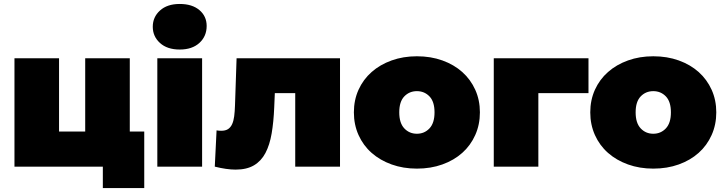

<svg xmlns="http://www.w3.org/2000/svg" viewBox="-20 -841 3652 969"><path d="M708 108H499V0H53V-547H278V-177H410V-547H635V-177H708Z M774 0V-547H1000V0ZM887 -591Q824 -591 787.5 -624Q751 -657 751 -706Q751 -755 787.5 -788Q824 -821 887 -821Q950 -821 986.5 -790Q1023 -759 1023 -710Q1023 -658 986.5 -624.5Q950 -591 887 -591Z M1073 -183Q1079 -182 1085 -181.5Q1091 -181 1096 -181Q1118 -181 1131 -189.5Q1144 -198 1151.5 -214.5Q1159 -231 1162 -254.5Q1165 -278 1166 -309L1174 -547H1696V0H1470V-371H1367L1364 -300Q1361 -226 1351 -167.5Q1341 -109 1319.5 -68.5Q1298 -28 1261.5 -6.5Q1225 15 1169 15Q1124 15 1064 0Z M2084 10Q2015 10 1956.5 -11Q1898 -32 1855.5 -69.5Q1813 -107 1789.5 -159.5Q1766 -212 1766 -274Q1766 -336 1789.5 -388Q1813 -440 1855.5 -477.5Q1898 -515 1956.5 -536Q2015 -557 2084 -557Q2154 -557 2212.5 -536Q2271 -515 2313 -477.5Q2355 -440 2378.5 -388Q2402 -336 2402 -274Q2402 -212 2378.5 -159.5Q2355 -107 2313 -69.5Q2271 -32 2212.5 -11Q2154 10 2084 10ZM2084 -166Q2122 -166 2147.5 -193Q2173 -220 2173 -274Q2173 -328 2147.5 -354.5Q2122 -381 2084 -381Q2046 -381 2020.5 -354.5Q1995 -328 1995 -274Q1995 -220 2020.5 -193Q2046 -166 2084 -166Z M2697 0H2472V-547H2950V-371H2697Z M3277 10Q3208 10 3149.5 -11Q3091 -32 3048.5 -69.5Q3006 -107 2982.5 -159.5Q2959 -212 2959 -274Q2959 -336 2982.5 -388Q3006 -440 3048.5 -477.5Q3091 -515 3149.5 -536Q3208 -557 3277 -557Q3347 -557 3405.5 -536Q3464 -515 3506 -477.5Q3548 -440 3571.5 -388Q3595 -336 3595 -274Q3595 -212 3571.5 -159.5Q3548 -107 3506 -69.5Q3464 -32 3405.5 -11Q3347 10 3277 10ZM3277 -166Q3315 -166 3340.5 -193Q3366 -220 3366 -274Q3366 -328 3340.5 -354.5Q3315 -381 3277 -381Q3239 -381 3213.5 -354.5Q3188 -328 3188 -274Q3188 -220 3213.5 -193Q3239 -166 3277 -166Z"/></svg>

Font: Montserrat-Alt1 Black
Style: Regular
Weight: 900
Designer: Differentunic
Foundry: Differentunic
Version: Version 7.222